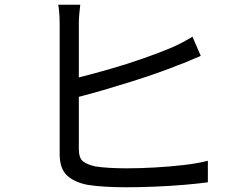

<svg xmlns="http://www.w3.org/2000/svg" viewBox="-20 -789 1040 811"><path d="M319 -769Q317 -752 315 -730.5Q313 -709 313 -688V-462Q373 -477 444.5 -497.5Q516 -518 584.5 -542Q653 -566 705 -588Q751 -608 793 -634L828 -553Q806 -544 781 -533Q756 -522 733 -514Q691 -497 638 -478.5Q585 -460 527.5 -442Q470 -424 415 -408Q360 -392 313 -380V-160Q313 -122 330 -108Q347 -94 383 -86Q407 -82 443 -80Q479 -78 516 -78Q569 -78 632.5 -81.5Q696 -85 756.5 -92Q817 -99 858 -110V-19Q815 -13 754.5 -8Q694 -3 630.5 -0.5Q567 2 512 2Q467 2 425 -0.5Q383 -3 351 -8Q294 -19 263 -48Q232 -77 232 -138Q232 -162 232 -208Q232 -254 232 -311.5Q232 -369 232 -429Q232 -489 232 -543.5Q232 -598 232 -636.5Q232 -675 232 -688Q232 -708 230.5 -731Q229 -754 226 -769Z"/></svg>

Font: Go Noto Current
Style: Regular
Weight: 400
Designer: Monotype Design Team
Foundry: Monotype Imaging Inc.
Version: Version 2.007; ttfautohint (v1.8) -l 8 -r 50 -G 200 -x 14 -D